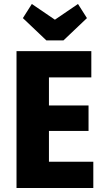

<svg xmlns="http://www.w3.org/2000/svg" viewBox="-20 -945 524 965"><path d="M63 0H449V-132H226V-287H425V-415H226V-556H439V-688H63ZM299 -742 417 -854 372 -925 256 -846 140 -925 95 -854 213 -742Z"/></svg>

Font: Secuela Black
Style: Regular
Weight: 900
Designer: Fernando Haro
Foundry: deFharo
Version: Version 1.704